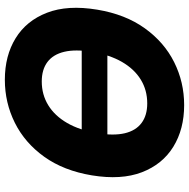

<svg xmlns="http://www.w3.org/2000/svg" viewBox="-14 -764 787 800"><g transform="rotate(-90 380.0 -363.5)"><path d="M630.4 -417 615.7 -310.1H159.2L174.3 -417ZM342.8 9.8Q242.2 9.8 168.9 -35.4Q95.7 -80.6 62.7 -166.5Q29.8 -252.4 49.8 -374.5Q69.3 -492.2 127.2 -573Q185.1 -653.8 268.8 -695.6Q352.5 -737.3 448.2 -737.3Q548.3 -737.3 621.3 -692.4Q694.3 -647.5 727.5 -561.5Q760.7 -475.6 740.2 -352.1Q720.7 -234.9 662.6 -154.1Q604.5 -73.2 521.2 -31.7Q438 9.8 342.8 9.8ZM349.6 -144Q404.8 -144 448.7 -170.9Q492.7 -197.8 522.5 -249.3Q552.2 -300.8 564.5 -374.5Q575.7 -443.4 564.7 -489.7Q553.7 -536.1 522.2 -559.8Q490.7 -583.5 440.9 -583.5Q386.2 -583.5 342 -556.4Q297.9 -529.3 268.1 -477.8Q238.3 -426.3 225.6 -352.1Q214.4 -283.7 225.3 -237.5Q236.3 -191.4 268.1 -167.7Q299.8 -144 349.6 -144Z"/></g></svg>

Font: Inter Tight ExtraBold
Style: Italic
Weight: 800
Italic angle: -9.39999°
Designer: Rasmus Andersson
Foundry: rsms
Version: Version 3.004